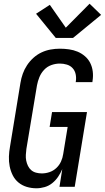

<svg xmlns="http://www.w3.org/2000/svg" viewBox="-20 -1005 564 1033"><path d="M176 8Q149 8 124 0.5Q99 -7 79.5 -23Q60 -39 48.5 -62Q37 -85 32 -110.5Q27 -136 28 -163Q29 -190 34 -217L90 -559Q94 -584 102.5 -608Q111 -632 125.5 -654Q140 -676 160 -694Q180 -712 203.5 -723Q227 -734 252 -738.5Q277 -743 302 -743Q327 -743 351.5 -739.5Q376 -736 397.5 -727Q419 -718 437 -702.5Q455 -687 465.5 -666Q476 -645 479 -620.5Q482 -596 478 -571Q478 -569 477.5 -567Q477 -565 477 -563H387Q387 -564 387.5 -565Q388 -566 388 -567Q391 -587 387 -606Q383 -625 370.5 -638.5Q358 -652 339.5 -657.5Q321 -663 302 -663Q279 -663 256.5 -655Q234 -647 217.5 -629.5Q201 -612 192 -590Q183 -568 179 -546L122 -204Q120 -188 119 -172Q118 -156 121 -141Q124 -126 130.5 -112.5Q137 -99 148 -89.5Q159 -80 174 -76Q189 -72 205 -72Q226 -72 246.5 -79Q267 -86 283 -101Q299 -116 308 -135.5Q317 -155 320 -176L344 -322H247L260 -402H448L382 0H300L315 -95Q306 -74 293 -54.5Q280 -35 261.5 -20Q243 -5 220.5 1.5Q198 8 176 8ZM280 -801 174 -931 248 -979 334 -856 462 -985 524 -925 373 -801Z"/></svg>

Font: Iosevka Curly Medium Oblique
Style: Regular
Weight: 500
Italic angle: -9°
Monospace: yes
Designer: Belleve Invis
Foundry: Belleve Invis
Version: Version 11.1.0; ttfautohint (v1.8.3)